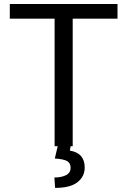

<svg xmlns="http://www.w3.org/2000/svg" viewBox="-20 -731 636 960"><path d="M343.5 0H333.5L329 22Q403.5 34 403.5 106.5Q403.5 152 367.2 180.2Q331 208.5 255.5 208.5L252 156.5Q286.5 156.5 309.8 145Q333 133.5 333 108Q333 84.5 315.8 74.5Q298.5 64.5 254 61.5L268.5 0H253V-637.5H29V-711H567.5V-637.5H343.5Z"/></svg>

Font: Roberto Sans
Style: Regular
Weight: 400
Designer: Google (font) & Cristiano Sobral (main changes)
Version: Version 1.500; ttfautohint (v1.8.4.7-5d5b-dirty)